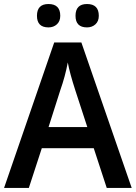

<svg xmlns="http://www.w3.org/2000/svg" viewBox="-20 -926 669 946"><path d="M505.9 0 441.9 -195.8H186L122.1 0H0L247.1 -716.8H380.9L628.9 0ZM410.2 -299.8 351.1 -481Q323.7 -565.4 314 -618.2Q301.3 -549.8 276.9 -481L219.2 -299.8ZM218.8 -906.2Q276.9 -906.2 276.9 -848.1Q276.9 -821.3 260.3 -806.2Q243.7 -791 218.8 -791Q162.1 -791 162.1 -848.1Q162.1 -906.2 218.8 -906.2ZM408.7 -906.2Q466.8 -906.2 466.8 -848.1Q466.8 -821.3 450.2 -806.2Q433.6 -791 408.7 -791Q352.1 -791 352.1 -848.1Q352.1 -906.2 408.7 -906.2Z"/></svg>

Font: Droid Sans TV
Style: Bold
Weight: 600
Version: Version 1.00